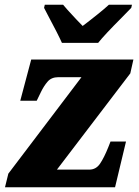

<svg xmlns="http://www.w3.org/2000/svg" viewBox="-20 -786 582 806"><path d="M15 -57 322 -462H225Q196 -462 180 -443.5Q164 -425 152 -400Q140 -375 136 -367L134 -363H65L111 -536H540L527 -478L219 -74H355Q383 -74 400 -99Q417 -124 435 -169L444 -192H509L463 0H1ZM179 -726 165 -753 168 -766H245Q255 -753 300 -705Q320 -685 327 -677Q355 -698 388 -724.5Q421 -751 437 -766H534L531 -753L492 -713Q418 -639 392 -606H240Q225 -640 179 -726Z"/></svg>

Font: Noto Serif NarrowBlack
Style: Italic
Weight: 900
Width: 4
Italic angle: -12°
Designer: Monotype Design Team
Foundry: Monotype Imaging Inc.
Version: Version 1.001